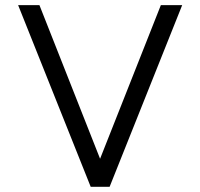

<svg xmlns="http://www.w3.org/2000/svg" viewBox="-20 -719 771 739"><path d="M329.1 0 49.8 -699.2H131.8L365.2 -107.9L599.1 -699.2H681.2L401.9 0Z"/></svg>

Font: Prompt Light
Style: Regular
Weight: 300
Designer: Katatrad Team
Foundry: CadsonDemak
Version: Version 1.000;PS 001.000;hotconv 1.0.88;makeotf.lib2.5.64775